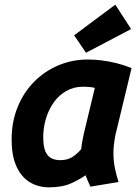

<svg xmlns="http://www.w3.org/2000/svg" viewBox="-20 -794 600 826"><path d="M189 12Q140 11 104.5 -12.5Q69 -36 49.5 -81Q30 -126 30 -193Q30 -269 55.5 -332.5Q81 -396 126.5 -442Q172 -488 231.5 -513Q291 -538 358 -538Q388 -538 419 -534Q450 -530 482 -522Q514 -514 546 -501L477 -215Q473 -195 470.5 -175.5Q468 -156 468 -136Q468 -103 474 -72.5Q480 -42 490 -11L369 9Q365 1 357.5 -16.5Q350 -34 348 -40Q326 -24 287.5 -6Q249 12 189 12ZM239 -105Q271 -105 292 -119Q313 -133 329 -152Q331 -169 333.5 -183Q336 -197 340 -216L388 -416Q375 -419 362 -420Q349 -421 337 -421Q298 -421 266 -403Q234 -385 212 -354.5Q190 -324 178 -285Q166 -246 166 -204Q166 -165 175 -143.5Q184 -122 200.5 -113.5Q217 -105 239 -105ZM350 -567 299 -642 476 -774 544 -669Z"/></svg>

Font: Ubuntu Sans Mono
Style: Italic
Weight: 400
Italic angle: -13.5°
Monospace: yes
Designer: Dalton Maag Ltd
Foundry: Dalton Maag Ltd
Version: Version 1.006